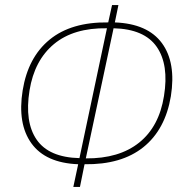

<svg xmlns="http://www.w3.org/2000/svg" viewBox="-20 -734 724 754"><path d="M268 0 287 -89Q159 -94 103.5 -171Q48 -248 69 -379Q90 -509 175 -578.5Q260 -648 405 -646L420 -714H445L431 -646Q560 -641 616 -564.5Q672 -488 651 -356Q629 -225 543 -156Q457 -87 312 -89L294 0ZM292 -113 400 -623Q269 -625 192 -561Q115 -497 96 -379Q76 -255 124 -185.5Q172 -116 292 -113ZM317 -112Q448 -111 526.5 -174Q605 -237 624 -357Q644 -480 595.5 -550Q547 -620 426 -623Z"/></svg>

Font: Noto Sans SemiCondensed Thin
Style: Italic
Weight: 100
Width: 4
Italic angle: -12°
Designer: Monotype Design Team
Foundry: Monotype Imaging Inc.
Version: Version 2.013; ttfautohint (v1.8.4.7-5d5b)